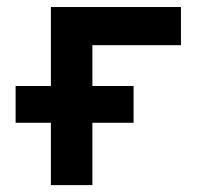

<svg xmlns="http://www.w3.org/2000/svg" viewBox="-20 -538 626 558"><path d="M25.4 -181.2V-288.1H127.9V-517.6H505.9V-406.7H248.5V-288.1H368.2V-181.2H248.5V0H127.9V-181.2Z"/></svg>

Font: Cascadia Mono PL SemiBold
Style: Regular
Weight: 600
Monospace: yes
Designer: Aaron Bell
Foundry: Saja Typeworks
Version: Version 2404.023; ttfautohint (v1.8.4)